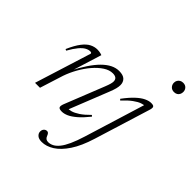

<svg xmlns="http://www.w3.org/2000/svg" viewBox="-254 -888 1313 1313"><g transform="rotate(45 403.0 -231.5)"><path d="M39 -306 28.5 -311Q55 -371 80.5 -404Q106 -437 132 -450Q158 -463 184.5 -463Q193.5 -463 201.8 -462Q210 -461 217.5 -459Q225 -457 231 -454.5L161.5 -231L155 -227.5Q185 -287 214.8 -331.5Q244.5 -376 274.2 -405.5Q304 -435 333.8 -449.8Q363.5 -464.5 394 -464.5Q433.5 -464.5 451 -447.2Q468.5 -430 468.5 -402Q468.5 -386 463.5 -366.5Q458.5 -347 446.5 -317L328.5 -20L320 -35.5Q335.5 -33 357.8 -39Q380 -45 409.2 -64.2Q438.5 -83.5 474.5 -120L483 -111.5Q445.5 -65 414.5 -38.5Q383.5 -12 358.5 -1Q333.5 10 312.5 10Q287 10 281.8 -0.2Q276.5 -10.5 286 -35L400.5 -323Q410 -347 414 -361.8Q418 -376.5 418 -386.5Q418 -405 406.8 -413.8Q395.5 -422.5 374.5 -422.5Q342 -422.5 308.2 -400.5Q274.5 -378.5 243.2 -342Q212 -305.5 186.8 -260.5Q161.5 -215.5 145.5 -169L92 0H44L172.5 -410Q172.5 -415 169.2 -417.2Q166 -419.5 158.5 -419.5Q142.5 -419.5 124 -409.5Q105.5 -399.5 84.5 -374.5Q63.5 -349.5 39 -306ZM715 -672.5Q715 -685 720.8 -695Q726.5 -705 736.8 -711Q747 -717 760.5 -717Q781.5 -717 793.5 -704Q805.5 -691 805.5 -672.5Q805.5 -660 800.2 -649.5Q795 -639 784.8 -633Q774.5 -627 760.5 -627Q740 -627 727.5 -640.2Q715 -653.5 715 -672.5ZM603 -17.5Q573.5 78 533.8 138Q494 198 449.8 226Q405.5 254 362 254Q333 254 318.5 241Q304 228 304 210.5Q304 194.5 313.2 184.5Q322.5 174.5 336 174.5Q344 174.5 349.5 180.5Q355 186.5 360 199.5Q364.5 212 373.2 217.8Q382 223.5 394 223.5Q414 223.5 433.2 213.5Q452.5 203.5 471.2 180.5Q490 157.5 508.2 117.5Q526.5 77.5 545 17.5L684 -433.5L693 -419.5Q677.5 -421 655.8 -413.5Q634 -406 605.5 -385.2Q577 -364.5 541.5 -326L533 -334.5Q569 -383 599.8 -411.5Q630.5 -440 656.5 -452.2Q682.5 -464.5 704 -464.5Q718.5 -464.5 725.2 -461Q732 -457.5 732.8 -449.2Q733.5 -441 730 -428Z"/></g></svg>

Font: Newsreader 36pt Light
Style: Italic
Weight: 300
Italic angle: -17°
Designer: Hugues Gentile
Foundry: Production Type
Version: Version 1.003